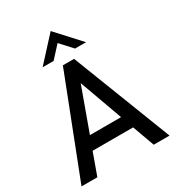

<svg xmlns="http://www.w3.org/2000/svg" viewBox="-213 -1044 1075 1172"><g transform="rotate(-30 324.5 -458.0)"><path d="M634.5 0H523L467 -154.5H181.5L125.5 0H14L285 -697H364ZM434.5 -245.5 325 -548.5 215 -245.5ZM478 -748.5H400.5L325 -831L249.5 -748.5H172L325 -915.5Z"/></g></svg>

Font: Acari Sans Neue SemiBold
Style: Regular
Weight: 600
Designer: Alfredo Marco Pradil (font), Cristiano Sobral (main changes)
Foundry: Hanken Design Co. (font), Cristiano Sobral (main changes)
Version: Version 2.459;March 19, 2022;FontCreator 14.0.0.2808 64-bit;